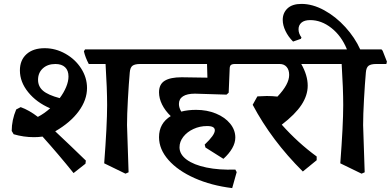

<svg xmlns="http://www.w3.org/2000/svg" viewBox="-20 -836 2003 984"><path d="M263 -163Q342 -89 420 -13L418 3L357 51Q279 -46 198 -136Q176 -133 154 -133Q101 -133 50 -148L40 -165Q40 -220 63 -275L86 -287Q130 -271 174 -237Q207 -254 237 -281Q167 -311 124.5 -363.5Q82 -416 82 -475Q82 -528 116 -558.5Q150 -589 209 -589Q265 -589 315.5 -560.5Q366 -532 396 -485Q426 -438 426 -385Q426 -324 383.5 -266Q341 -208 263 -163ZM286 -333Q307 -361 319 -390Q331 -419 331 -444Q331 -475 313.5 -491.5Q296 -508 264 -508Q224 -508 199.5 -485.5Q175 -463 175 -427Q175 -393 200.5 -371Q226 -349 286 -333ZM750 -508H698Q671 -508 659 -499Q647 -490 645 -464Q640 -408 635.5 -327.5Q631 -247 631 -195L639 47L623 54L514 1Q529 -196 529 -297Q529 -380 521 -508H435Q417 -542 410 -573L416 -583H725L731 -576L753 -520Z M897 -303Q897 -284 909 -264Q943 -273 985 -273Q1041 -273 1087 -254Q1133 -235 1159.5 -202.5Q1186 -170 1186 -131Q1186 -104 1170 -76Q1154 -48 1125 -22L1033 -80L1029 -95Q1081 -144 1081 -168Q1081 -179 1071.5 -184.5Q1062 -190 1041 -190Q1004 -190 971.5 -175Q939 -160 919.5 -135Q900 -110 900 -81Q900 -45 936.5 -18Q973 9 1038 22.5Q1103 36 1186 33L1193 46L1170 128Q1063 115 977.5 77Q892 39 843.5 -16Q795 -71 795 -133Q795 -204 855 -241Q826 -269 810.5 -300.5Q795 -332 795 -363Q795 -404 824 -422Q853 -440 911 -440L1043 -438L1041 -508H733Q715 -546 708 -573L714 -583H1240L1246 -576L1267 -520L1263 -508H1184Q1169 -508 1163 -502.5Q1157 -497 1157 -482L1152 -361L1141 -351L979 -356Q939 -356 918 -342.5Q897 -329 897 -303Z M1524 -508Q1557 -450 1557 -397Q1557 -347 1525 -298.5Q1493 -250 1424 -197Q1507 -104 1603 -34V-15L1532 43Q1372 -116 1275 -299L1299 -342Q1333 -344 1347 -344Q1375 -344 1402 -341Q1462 -404 1462 -452Q1462 -478 1449 -493Q1436 -508 1414 -508H1247Q1229 -547 1222 -573L1228 -583H1636L1642 -576L1665 -520L1661 -508Z M1960 -508H1908Q1881 -508 1869 -499Q1857 -490 1855 -464Q1850 -408 1845.5 -327.5Q1841 -247 1841 -195L1849 47L1833 54L1724 1Q1739 -196 1739 -297Q1739 -380 1731 -508H1645Q1627 -542 1620 -573L1626 -583H1758Q1730 -652 1678.5 -692.5Q1627 -733 1570 -733Q1540 -733 1525 -720Q1510 -707 1510 -686Q1510 -664 1525 -644L1522 -637L1482 -623Q1457 -648 1443 -677.5Q1429 -707 1429 -734Q1429 -770 1453.5 -793Q1478 -816 1525 -816Q1582 -816 1641.5 -783.5Q1701 -751 1750 -697Q1799 -643 1826 -583H1935L1941 -576L1963 -520Z"/></svg>

Font: Sahitya
Style: Bold
Weight: 700
Designer: Juan Pablo del Peral
Foundry: Juan Pablo del Peral (http://www.huertatipografica.com)
Version: Version 1.001;PS 001.000;hotconv 1.0.70;makeotf.lib2.5.58329